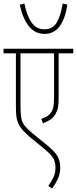

<svg xmlns="http://www.w3.org/2000/svg" viewBox="-20 -898 435 1087"><path d="M395 -596H312V-353Q312 -311 308.5 -291.5Q305 -272 294 -252Q284 -233 265 -220.5Q246 -208 223 -200L214 -225Q229 -230 243.5 -238Q258 -246 267 -259Q278 -273 282 -292Q286 -311 286 -351V-596H96V-298Q96 -253 101 -228Q106 -203 121 -184.5Q136 -166 164 -143L248 -75Q289 -41 305 -14.5Q321 12 321 52Q321 85 308.5 112.5Q296 140 276 169L253 155Q270 132 282 107Q294 82 294 52Q294 20 282 -1.5Q270 -23 232 -54L146 -125Q123 -145 108 -162Q93 -179 85 -196Q76 -216 73 -236.5Q70 -257 70 -302V-596H0V-622H395ZM361 -872Q350 -793 318 -749.5Q286 -706 232 -706Q179 -706 144 -749Q109 -792 92 -871L118 -878Q132 -809 159 -770.5Q186 -732 231 -732Q277 -732 300 -768.5Q323 -805 335 -878Z"/></svg>

Font: Noto Sans ExtraCondensed Thin
Style: Regular
Weight: 100
Width: 2
Designer: Monotype Design Team
Foundry: Monotype Imaging Inc.
Version: Version 2.013; ttfautohint (v1.8.4.7-5d5b)